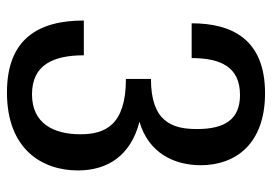

<svg xmlns="http://www.w3.org/2000/svg" viewBox="-135 -636 782 552"><g transform="rotate(90 256.0 -360.0)"><path d="M251 -61C166 -61 139 -123 139 -210H39C39 -80 91 11 246 11C409 11 470 -90 470 -193C470 -279 427 -345 330 -370C420 -396 455 -470 455 -546C455 -646 394 -731 248 -731C93 -731 47 -636 47 -520H147C147 -604 173 -659 253 -659C323 -659 351 -616 351 -535C351 -464 330 -403 207 -403V-331C341 -331 366 -270 366 -200C366 -123 335 -61 251 -61Z"/></g></svg>

Font: Hermeneus One
Style: Regular
Weight: 400
Designer: Rodrigo Fuenzalida, Pablo Impallari
Foundry: Pablo Impallari, Rodrigo Fuenzalida
Version: Version 1.002